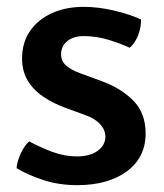

<svg xmlns="http://www.w3.org/2000/svg" viewBox="-20 -528 478 561"><path d="M28.5 -36.5Q29.5 -55 40 -78.2Q50.5 -101.5 65 -115Q96.5 -98 132.2 -84.5Q168 -71 204.5 -71Q243 -71 265.2 -87.2Q287.5 -103.5 288 -128Q288 -148 273 -164.8Q258 -181.5 228.5 -192L171 -213Q136.5 -225.5 107.8 -244.5Q79 -263.5 61.8 -291.2Q44.5 -319 44.5 -357Q44.5 -404 68 -437.8Q91.5 -471.5 132.2 -489.8Q173 -508 224.5 -508Q267 -508 313.8 -497Q360.5 -486 392 -471Q392.5 -457 388.5 -440.8Q384.5 -424.5 376.8 -410.8Q369 -397 359 -388.5Q332 -401 296.8 -411.8Q261.5 -422.5 224.5 -422.5Q194.5 -422.5 176.5 -407.8Q158.5 -393 158.5 -369.5Q158.5 -350 172.5 -337Q186.5 -324 215.5 -313.5L277 -291Q333.5 -270.5 369.5 -234Q405.5 -197.5 405.5 -138Q405.5 -68 350.8 -27.5Q296 13 205.5 13Q152.5 13 107 -1.8Q61.5 -16.5 28.5 -36.5Z"/></svg>

Font: Signika Light Medium
Style: Regular
Weight: 500
Version: Version 2.003;gftools[0.9.32]